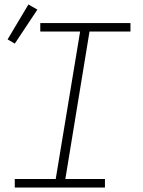

<svg xmlns="http://www.w3.org/2000/svg" viewBox="-20 -838 640 858"><path d="M46 0V-38H229L338 -697H160V-735H563V-697H380L272 -38H449V0ZM46 -643 14 -662 107 -818 147 -795Z"/></svg>

Font: Iosevka Curly Slab XLtEx
Style: Italic
Weight: 200
Width: 7
Italic angle: -9°
Monospace: yes
Designer: Belleve Invis
Foundry: Belleve Invis
Version: Version 11.1.0; ttfautohint (v1.8.3)